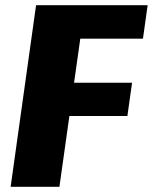

<svg xmlns="http://www.w3.org/2000/svg" viewBox="-20 -720 589 740"><path d="M248 -571 303 -667 255 -327 224 -401H489L471 -273H206L258 -348L209 0H21L119 -700H549L531 -571Z"/></svg>

Font: Pathway Extreme SemiCondensed ExtraBold
Style: Italic
Weight: 800
Width: 4
Italic angle: -8°
Version: Version 1.001;gftools[0.9.26]